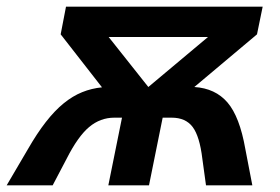

<svg xmlns="http://www.w3.org/2000/svg" viewBox="-64 -556 839 576"><path d="M20 -109Q47 -156 73.5 -190Q100 -224 127 -246Q154 -268 182.5 -279.5Q211 -291 242 -294L118 -453L134 -536H724L707 -453L519 -295Q582 -291 618.5 -248.5Q655 -206 672 -109L693 0H554L543 -80Q535 -147 514 -175Q493 -203 451 -203H424L383 0H261L302 -203H279Q237 -203 203.5 -175Q170 -147 136 -80L94 0H-44ZM560 -445H262L381 -295Z"/></svg>

Font: Argentum Sans Medium
Style: Italic
Weight: 500
Italic angle: -11°
Designer: Julieta Ulanovsky (font), Cristiano Sobral (main changes and remaster)
Foundry: Julieta Ulanovsky (font), Cristiano Sobral (main changes and remaster)
Version: Version 2.007;June 15, 2022;FontCreator 14.0.0.2814 64-bit; 